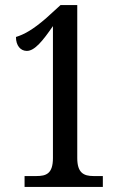

<svg xmlns="http://www.w3.org/2000/svg" viewBox="-20 -738 486 758"><path d="M77 0H386V-43H349C310 -43 285 -56 285 -114V-718H219L163 -667C109 -620 75 -602 43 -592C43 -558 61 -537 86 -537C117 -537 149 -577 189 -635V-114C189 -52 162 -43 124 -43H77Z"/></svg>

Font: Noto Serif Armenian ExtraCondensed Medium
Style: Regular
Weight: 500
Width: 2
Designer: Monotype Design Team
Foundry: Monotype Imaging Inc.
Version: Version 2.008